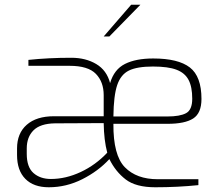

<svg xmlns="http://www.w3.org/2000/svg" viewBox="-20 -785 938 811"><path d="M52 -130V-158Q52 -222 93 -258Q134 -294 208 -294H418V-383Q418 -439 385 -473Q352 -507 274 -507H100V-532Q185 -541 281 -541Q342 -541 386.5 -514.5Q431 -488 445 -434Q462 -492 508 -515Q554 -538 627 -538Q733 -538 782 -500Q831 -462 831 -367Q831 -307 796 -284.5Q761 -262 688 -262H459Q458 -129 507.5 -78.5Q557 -28 646 -28H818V-3Q730 6 636 6Q554 6 511 -27Q468 -60 442 -113Q395 -62 327.5 -28Q260 6 186 6Q122 6 87 -29.5Q52 -65 52 -130ZM687 -293Q740 -293 766 -307Q792 -321 792 -368Q792 -418 776.5 -447.5Q761 -477 725.5 -490.5Q690 -504 626 -504Q559 -504 524.5 -487Q490 -470 475 -425.5Q460 -381 459 -293ZM433 -140Q419 -193 418 -265L212 -264Q150 -263 121.5 -234.5Q93 -206 93 -158V-135Q93 -79 121.5 -54Q150 -29 195 -29Q258 -29 321 -58.5Q384 -88 433 -140ZM534 -765H573L442 -631H418Z"/></svg>

Font: Exo ExtraLight
Style: Regular
Weight: 275
Designer: Natanael Gama
Foundry: Natanael Gama
Version: Version 1.500; ttfautohint (v1.6)